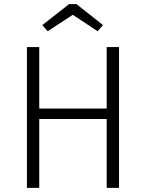

<svg xmlns="http://www.w3.org/2000/svg" viewBox="-20 -914 710 934"><path d="M559 0H499V-335H171V0H111V-685H171V-386H499V-685H559ZM455 -762 334 -842 212 -762 186 -792 316 -894H352L481 -792Z"/></svg>

Font: Trujillo Light
Style: Regular
Weight: 300
Designer: Fira Sans original fonts by bBox Type GmbH, Carrois Corporate GbR, & Edenspiekermann AG / Changes by Cristiano Sobral
Foundry: Fira Sans original fonts by bBox Type GmbH, Carrois Corporate GbR, & Edenspiekermann AG / Changes by Cristiano Sobral
Version: Version 4.301;July 28, 2020;FontCreator 13.0.0.2655 64-bit